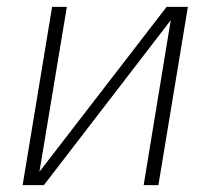

<svg xmlns="http://www.w3.org/2000/svg" viewBox="-20 -540 640 560"><path d="M46 0 132 -520H175L95 -39L466 -520H528L442 0H399L478 -481L108 0Z"/></svg>

Font: Iosevka Etoile Extralight
Style: Italic
Weight: 200
Italic angle: -9°
Designer: Belleve Invis
Foundry: Belleve Invis
Version: Version 22.1.2; ttfautohint (v1.8.4)